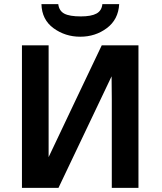

<svg xmlns="http://www.w3.org/2000/svg" viewBox="-20 -916 792 936"><path d="M182 -896H264Q268 -863 293.5 -849.5Q319 -836 374 -836Q425 -836 450.5 -850Q476 -864 479 -896H561Q557 -821 501 -779Q445 -737 371 -737Q298 -737 241 -778.5Q184 -820 182 -896ZM87 0V-695H217V-260V-150Q263 -248 351 -432.5Q439 -617 476 -695H655V0H525V-433Q525 -452 524.5 -489Q524 -526 524 -544L265 0Z"/></svg>

Font: Coval
Style: ExtraBold
Weight: 800
Foundry: Context Ltd
Version: Version 001.000